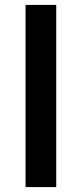

<svg xmlns="http://www.w3.org/2000/svg" viewBox="-20 -762 334 782"><path d="M84 0H209V-742H84Z"/></svg>

Font: Chess Sans SemiBold
Style: Regular
Weight: 600
Designer: Wolf Bōese
Foundry: Wolf Bōese
Version: Version 7.223;Glyphs 3.3 (3306)